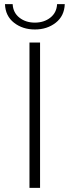

<svg xmlns="http://www.w3.org/2000/svg" viewBox="-20 -905 335 925"><path d="M122 0V-700H173V0ZM148 -763Q89 -763 47.5 -795.5Q6 -828 4 -885H41Q43 -844 73.5 -820Q104 -796 148 -796Q192 -796 222.5 -820Q253 -844 255 -885H292Q290 -828 248.5 -795.5Q207 -763 148 -763Z"/></svg>

Font: Montserrat Light
Style: Regular
Weight: 300
Designer: Julieta Ulanovsky
Foundry: Julieta Ulanovsky
Version: Version 9.000; ttfautohint (v1.8.4.7-5d5b)